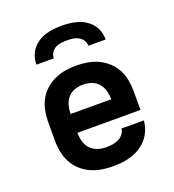

<svg xmlns="http://www.w3.org/2000/svg" viewBox="-135 -846 871 959"><g transform="rotate(-20 300.0 -366.0)"><path d="M303 8Q273 8 243 3Q213 -2 185.5 -14.5Q158 -27 135.5 -47.5Q113 -68 99 -94.5Q85 -121 79 -150.5Q73 -180 73 -210V-310Q73 -340 78.5 -369.5Q84 -399 98 -425.5Q112 -452 134.5 -472.5Q157 -493 184 -505.5Q211 -518 240.5 -523Q270 -528 300 -528Q330 -528 359.5 -523Q389 -518 416 -505.5Q443 -493 465.5 -472.5Q488 -452 502 -425.5Q516 -399 521.5 -369.5Q527 -340 527 -310V-210H192Q192 -187 198 -164.5Q204 -142 219.5 -125Q235 -108 257.5 -100.5Q280 -93 303 -93Q319 -93 336 -95.5Q353 -98 368 -105Q383 -112 394 -125.5Q405 -139 406 -155H525Q523 -130 513.5 -105.5Q504 -81 487.5 -61.5Q471 -42 449.5 -28Q428 -14 403.5 -6Q379 2 353.5 5Q328 8 303 8ZM192 -310H408Q408 -333 402 -355.5Q396 -378 381 -395Q366 -412 344.5 -419.5Q323 -427 300 -427Q277 -427 255.5 -419.5Q234 -412 219 -395Q204 -378 198 -355.5Q192 -333 192 -310ZM116 -600Q116 -622 122.5 -643Q129 -664 142.5 -681Q156 -698 174.5 -710Q193 -722 214 -728.5Q235 -735 256.5 -737.5Q278 -740 300 -740Q322 -740 343.5 -737.5Q365 -735 386 -728.5Q407 -722 425.5 -710Q444 -698 457.5 -681Q471 -664 477.5 -643Q484 -622 484 -600H392Q392 -616 383.5 -629.5Q375 -643 361 -650.5Q347 -658 331.5 -660Q316 -662 300 -662Q284 -662 268.5 -660Q253 -658 239 -650.5Q225 -643 216.5 -629.5Q208 -616 208 -600Z"/></g></svg>

Font: Iosevka Book
Style: Bold
Weight: 700
Designer: Belleve Invis
Foundry: Belleve Invis
Version: Version 28.0.7; ttfautohint (v1.8.3)